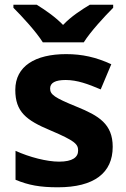

<svg xmlns="http://www.w3.org/2000/svg" viewBox="-20 -852 537 816"><path d="M162 -672H336C364 -717 425 -783 461 -819V-832H362C327 -811 282 -782 248 -746C213 -782 171 -810 136 -832H37V-819C74 -782 134 -717 162 -672ZM459 -228C459 -325 400 -360 307 -398C211 -437 193 -450 193 -476C193 -500 215 -512 259 -512C308 -512 354 -495 408 -472L453 -579C388 -609 329 -622 261 -622C130 -622 45 -571 45 -470C45 -377 91 -341 194 -298C300 -253 312 -239 312 -212C312 -184 289 -165 231 -165C179 -165 105 -184 46 -211V-88C101 -65 150 -56 226 -56C380 -56 459 -117 459 -228Z"/></svg>

Font: Noto Sans Malayalam UI
Style: Bold
Weight: 700
Designer: Jelle Bosma - Monotype Design Team
Foundry: Monotype Imaging Inc.
Version: Version 2.104